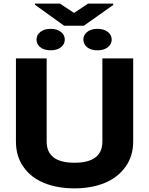

<svg xmlns="http://www.w3.org/2000/svg" viewBox="-20 -1035 826 1065"><path d="M68.4 -250V-710.9H238.8V-250Q238.8 -132.3 393.1 -132.3Q547.9 -132.3 547.9 -250V-710.9H718.8V-250Q718.8 -168.5 675.5 -108.9Q632.3 -49.3 559.6 -19.8Q486.8 9.8 393.1 9.8Q297.9 9.8 225.1 -19.8Q152.3 -49.3 110.4 -108.6Q68.4 -168 68.4 -250ZM335.9 -892.1 173.8 -1008.8V-1015.1H312.5L390.6 -963.4L468.8 -1015.1H607.9V-1007.3L444.8 -892.1ZM442.4 -815.4Q442.4 -840.8 463.6 -857.9Q484.9 -875 520.5 -875Q556.2 -875 577.9 -857.9Q599.6 -840.8 599.6 -815.4Q599.6 -790 577.9 -772.9Q556.2 -755.9 520.5 -755.9Q484.9 -755.9 463.6 -772.7Q442.4 -789.6 442.4 -815.4ZM182.6 -815.4Q182.6 -840.8 203.9 -857.9Q225.1 -875 260.7 -875Q296.4 -875 317.9 -857.9Q339.4 -840.8 339.4 -815.4Q339.4 -789.6 317.9 -772.7Q296.4 -755.9 260.7 -755.9Q225.1 -755.9 203.9 -772.7Q182.6 -789.6 182.6 -815.4Z"/></svg>

Font: Bert Sans Black
Style: Regular
Weight: 900
Designer: Christian Robertson, Adam Twardoch, & Cristiano Sobral
Foundry: Google
Version: Version 12.135;January 10, 2020;FontCreator 12.0.0.2547 64-b